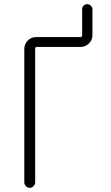

<svg xmlns="http://www.w3.org/2000/svg" viewBox="-20 -910 540 930"><path d="M97.7 -26.4V-672.9Q97.7 -696.3 114.3 -713.4Q130.9 -730.5 154.3 -730.5H369.1Q377.9 -730.5 377.9 -739.3V-865.2Q377.9 -876 384.8 -882.8Q391.6 -889.6 402.3 -889.6Q413.1 -889.6 420.4 -882.3Q427.7 -875 427.7 -865.2V-739.3Q427.7 -715.8 410.6 -699.2Q393.6 -682.6 371.1 -682.6H158.2Q150.4 -682.6 150.4 -673.8V-26.4Q150.4 -16.6 142.1 -8.3Q133.8 0 124 0Q114.3 0 106 -7.8Q97.7 -15.6 97.7 -26.4Z"/></svg>

Font: Rounded Mgen+ 2m light
Style: Regular
Weight: 200
Designer: [Source Han Sans]
Ryoko NISHIZUKA  (kana & ideographs); Paul D. Hunt (Latin, Greek & Cyrillic); Wenlong ZHANG  (bopomofo
Version: Version 1.059.20150602